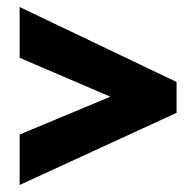

<svg xmlns="http://www.w3.org/2000/svg" viewBox="-20 -635 559 548"><path d="M36 -107V-251L295 -359L36 -470V-615L484 -401V-313Z"/></svg>

Font: Noto Sans Malayalam Condensed Black
Style: Regular
Weight: 900
Width: 3
Designer: Jelle Bosma - Monotype Design Team
Foundry: Monotype Imaging Inc.
Version: Version 2.104; ttfautohint (v1.8.4.7-5d5b)